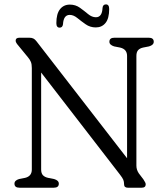

<svg xmlns="http://www.w3.org/2000/svg" viewBox="-20 -876 783 896"><path d="M254.5 -19Q254.5 0 231 0H71Q47.5 0 47.5 -19Q47.5 -34 69 -40.5L97 -46Q128.5 -53.5 128.5 -85V-558.5Q128.5 -576.5 124 -587.2Q119.5 -598 111 -608L65.5 -663.5Q53 -677.5 53 -686Q53 -700 71 -700H116Q127.5 -700 135.2 -696.5Q143 -693 150.5 -683L573 -137.5V-615Q573 -646.5 540.5 -654L512.5 -659.5Q490.5 -666.5 490.5 -681Q490.5 -700 514 -700H674Q697.5 -700 697.5 -681Q697.5 -666 675.5 -659.5L647.5 -654Q632 -650.5 624.2 -641.5Q616.5 -632.5 616.5 -615V-103Q616.5 -84 627.5 -67.5L649.5 -38.5Q660 -23 660 -16Q660 0 641 0H576.5Q559 0 559 -16Q559 -28 555.5 -36.8Q552 -45.5 540 -61L172 -537.5V-85Q172 -67.5 180.2 -58.5Q188.5 -49.5 204.5 -46L232.5 -40.5Q254.5 -34 254.5 -19ZM427 -748Q400.5 -748 379.5 -762.8Q358.5 -777.5 340.8 -792Q323 -806.5 305.5 -806.5Q276.5 -806.5 274 -763Q272 -747 258.5 -747Q243 -747 243 -768Q243 -811.5 260 -833Q277 -854.5 306 -854.5Q332.5 -854.5 353 -839.8Q373.5 -825 391.2 -810.2Q409 -795.5 427.5 -795.5Q456.5 -795.5 458.5 -839Q460 -855.5 474.5 -855.5Q489.5 -855.5 489.5 -834Q489.5 -790 472.5 -769Q455.5 -748 427 -748Z"/></svg>

Font: Fraunces 72pt S100 Light
Style: Regular
Weight: 300
Version: Version 1.000; ttfautohint (v1.8.3)